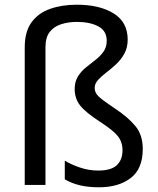

<svg xmlns="http://www.w3.org/2000/svg" viewBox="-20 -785 671 815"><path d="M522 -617Q522 -583 508 -557.5Q494 -532 473 -512.5Q452 -493 431 -477Q410 -461 396 -445.5Q382 -430 382 -412Q382 -399 388.5 -388Q395 -377 414 -362.5Q433 -348 470 -323Q524 -287 555 -249.5Q586 -212 586 -153Q586 -68 534.5 -29Q483 10 400 10Q353 10 317 1Q281 -8 255 -24V-103Q281 -87 319 -74Q357 -61 397 -61Q452 -61 476 -84Q500 -107 500 -147Q500 -183 479.5 -208Q459 -233 406 -267Q343 -308 320 -337.5Q297 -367 297 -407Q297 -438 310.5 -460Q324 -482 344.5 -498.5Q365 -515 385.5 -531Q406 -547 419.5 -566Q433 -585 433 -612Q433 -654 397.5 -673Q362 -692 306 -692Q271 -692 240.5 -682.5Q210 -673 191.5 -650Q173 -627 173 -584V0H85V-584Q85 -651 114 -690.5Q143 -730 193 -747.5Q243 -765 306 -765Q403 -765 462.5 -728Q522 -691 522 -617Z"/></svg>

Font: Noto Sans Tagbanwa
Style: Regular
Weight: 400
Designer: Monotype Design Team
Foundry: Monotype Imaging Inc.
Version: Version 2.001; ttfautohint (v1.8.4.7-5d5b)